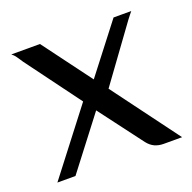

<svg xmlns="http://www.w3.org/2000/svg" viewBox="-82 -482 565 564"><g transform="rotate(-20 200.5 -200.0)"><path d="M6.5 0 159 -198 33.2 -368.1Q26.2 -379.1 20.5 -387Q14.8 -395 8 -400H97.6L210.6 -248.2L327.4 -399.3H382.7Q379.5 -395.3 375.2 -390Q370.9 -384.8 365.9 -378L242 -207.7L396.3 0H339.3Q323.2 0 310.9 -5.7Q298.6 -11.5 288.9 -23.9L186 -160.3L63 0Z"/></g></svg>

Font: Genos Thin
Style: Regular
Weight: 100
Designer: Robert E. Leuschke
Foundry: Robert E. Leuschke
Version: Version 1.010